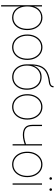

<svg xmlns="http://www.w3.org/2000/svg" viewBox="1200 -1968 972 3412"><g transform="rotate(90 1686.0 -262.0)"><path d="M72.3 204.1V-522.5H94.7V-382.8H95.7Q106.4 -425.3 134.5 -458.5Q162.6 -491.7 203.4 -511Q244.1 -530.3 291.5 -530.3Q355.5 -530.3 406 -496.3Q456.5 -462.4 485.6 -401.6Q514.6 -340.8 514.6 -260.7Q514.6 -180.2 485.8 -119.4Q457 -58.6 406.7 -24.9Q356.4 8.8 291.5 8.8Q244.1 8.8 203.9 -10Q163.6 -28.8 135.5 -62Q107.4 -95.2 95.7 -136.7H94.7V204.1ZM291.5 -13.7Q349.6 -13.7 394.8 -44.4Q439.9 -75.2 466.1 -130.9Q492.2 -186.5 492.2 -260.7Q492.2 -335.4 466.1 -391.1Q439.9 -446.8 394.8 -477.3Q349.6 -507.8 291.5 -507.8Q232.4 -507.8 188.2 -477.3Q144 -446.8 119.4 -391.1Q94.7 -335.4 94.7 -260.7Q94.7 -186.5 119.1 -130.9Q143.6 -75.2 188 -44.4Q232.4 -13.7 291.5 -13.7Z M819.3 8.8Q753.4 8.8 702.1 -26.4Q650.9 -61.5 621.8 -122.3Q592.8 -183.1 592.8 -260.7Q592.8 -338.9 621.8 -399.4Q650.9 -460 702.1 -495.1Q753.4 -530.3 819.3 -530.3Q885.3 -530.3 936 -495.1Q986.8 -460 1015.9 -399.4Q1044.9 -338.9 1044.9 -260.7Q1044.9 -183.1 1016.1 -122.3Q987.3 -61.5 936.3 -26.4Q885.3 8.8 819.3 8.8ZM819.3 -13.7Q878.9 -13.7 924.8 -45.4Q970.7 -77.1 996.6 -133.1Q1022.5 -189 1022.5 -260.7Q1022.5 -332.5 996.3 -388.4Q970.2 -444.3 924.3 -476.1Q878.4 -507.8 819.3 -507.8Q760.3 -507.8 714.1 -476.1Q668 -444.3 641.6 -388.4Q615.2 -332.5 615.2 -260.7Q615.2 -189 641.6 -133.1Q668 -77.1 714.1 -45.4Q760.3 -13.7 819.3 -13.7Z M1349.6 7.8Q1283.2 7.8 1231.9 -25.6Q1180.7 -59.1 1151.9 -118.2Q1123 -177.2 1123 -253.9V-312.5Q1123 -381.3 1133.5 -434.8Q1144 -488.3 1166.7 -527.8Q1189.5 -567.4 1225.6 -595Q1261.7 -622.6 1312.5 -639.6Q1363.3 -656.7 1430.7 -665Q1458.5 -668.5 1476.1 -675.8Q1493.7 -683.1 1501.7 -695.8Q1509.8 -708.5 1509.8 -727.5H1532.2Q1532.2 -702.6 1521.7 -685.3Q1511.2 -668 1489.3 -657.5Q1467.3 -647 1432.6 -642.6Q1335.4 -630.4 1274.9 -599.4Q1214.4 -568.4 1183.6 -512Q1152.8 -455.6 1145 -366.7H1146Q1155.8 -398.9 1180.9 -433.6Q1206.1 -468.3 1247.8 -491.9Q1289.6 -515.6 1348.6 -515.6Q1416 -515.6 1467 -482.2Q1518.1 -448.7 1546.6 -389.9Q1575.2 -331.1 1575.2 -253.9Q1575.2 -177.2 1546.4 -118.2Q1517.6 -59.1 1466.8 -25.6Q1416 7.8 1349.6 7.8ZM1349.6 -14.6Q1409.2 -14.6 1455.1 -44.7Q1501 -74.7 1526.9 -128.7Q1552.7 -182.6 1552.7 -253.9Q1552.7 -325.2 1526.9 -379.2Q1501 -433.1 1455.1 -463.1Q1409.2 -493.2 1349.6 -493.2Q1290 -493.2 1243.9 -463.1Q1197.8 -433.1 1171.6 -379.2Q1145.5 -325.2 1145.5 -253.9Q1145.5 -182.6 1171.6 -128.7Q1197.8 -74.7 1243.9 -44.7Q1290 -14.6 1349.6 -14.6Z M1879.9 8.8Q1814 8.8 1762.7 -26.4Q1711.4 -61.5 1682.4 -122.3Q1653.3 -183.1 1653.3 -260.7Q1653.3 -338.9 1682.4 -399.4Q1711.4 -460 1762.7 -495.1Q1814 -530.3 1879.9 -530.3Q1945.8 -530.3 1996.6 -495.1Q2047.4 -460 2076.4 -399.4Q2105.5 -338.9 2105.5 -260.7Q2105.5 -183.1 2076.7 -122.3Q2047.9 -61.5 1996.8 -26.4Q1945.8 8.8 1879.9 8.8ZM1879.9 -13.7Q1939.5 -13.7 1985.4 -45.4Q2031.2 -77.1 2057.1 -133.1Q2083 -189 2083 -260.7Q2083 -332.5 2056.9 -388.4Q2030.8 -444.3 1984.9 -476.1Q1939 -507.8 1879.9 -507.8Q1820.8 -507.8 1774.7 -476.1Q1728.5 -444.3 1702.1 -388.4Q1675.8 -332.5 1675.8 -260.7Q1675.8 -189 1702.1 -133.1Q1728.5 -77.1 1774.7 -45.4Q1820.8 -13.7 1879.9 -13.7Z M2378.9 -182.1Q2289.1 -182.1 2243.7 -222.9Q2198.2 -263.7 2198.2 -351.1V-522.5H2220.7V-351.1Q2220.7 -272.5 2259.3 -238.5Q2297.9 -204.6 2377 -204.6Q2420.4 -204.6 2465.8 -215.3Q2511.2 -226.1 2559.6 -244.6V-219.2Q2519 -205.6 2488 -197.5Q2457 -189.5 2430.9 -185.8Q2404.8 -182.1 2378.9 -182.1ZM2542 0V-522.5H2564.5V0Z M2902.3 8.8Q2836.4 8.8 2785.2 -26.4Q2733.9 -61.5 2704.8 -122.3Q2675.8 -183.1 2675.8 -260.7Q2675.8 -338.9 2704.8 -399.4Q2733.9 -460 2785.2 -495.1Q2836.4 -530.3 2902.3 -530.3Q2968.3 -530.3 3019 -495.1Q3069.8 -460 3098.9 -399.4Q3127.9 -338.9 3127.9 -260.7Q3127.9 -183.1 3099.1 -122.3Q3070.3 -61.5 3019.3 -26.4Q2968.3 8.8 2902.3 8.8ZM2902.3 -13.7Q2961.9 -13.7 3007.8 -45.4Q3053.7 -77.1 3079.6 -133.1Q3105.5 -189 3105.5 -260.7Q3105.5 -332.5 3079.3 -388.4Q3053.2 -444.3 3007.3 -476.1Q2961.4 -507.8 2902.3 -507.8Q2843.3 -507.8 2797.1 -476.1Q2751 -444.3 2724.6 -388.4Q2698.2 -332.5 2698.2 -260.7Q2698.2 -189 2724.6 -133.1Q2751 -77.1 2797.1 -45.4Q2843.3 -13.7 2902.3 -13.7Z M3239.3 0V-522.5H3261.7V0ZM3349.6 -654.3Q3339.8 -654.3 3333 -661.1Q3326.2 -668 3326.2 -677.7Q3326.2 -687 3333 -693.6Q3339.8 -700.2 3349.6 -700.2Q3358.9 -700.2 3365.5 -693.6Q3372.1 -687 3372.1 -677.7Q3372.1 -668 3365.5 -661.1Q3358.9 -654.3 3349.6 -654.3ZM3152.3 -654.3Q3142.6 -654.3 3135.7 -661.1Q3128.9 -668 3128.9 -677.7Q3128.9 -687 3135.7 -693.6Q3142.6 -700.2 3152.3 -700.2Q3161.6 -700.2 3168.2 -693.6Q3174.8 -687 3174.8 -677.7Q3174.8 -668 3168.2 -661.1Q3161.6 -654.3 3152.3 -654.3Z"/></g></svg>

Font: Inter 28pt Thin
Style: Regular
Weight: 250
Designer: Rasmus Andersson
Foundry: rsms
Version: Version 4.001;git-66647c0bb